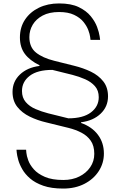

<svg xmlns="http://www.w3.org/2000/svg" viewBox="-20 -862 707 1118"><path d="M348 236Q279 236 232 219.5Q185 203 155.5 177.5Q126 152 109.5 123Q93 94 86 68Q79 42 77.5 26Q76 10 76 10H132Q132 10 133.5 27.5Q135 45 144.5 71.5Q154 98 177 124Q200 150 241.5 168Q283 186 349 186Q401 186 441.5 166Q482 146 505.5 111.5Q529 77 529 34Q529 -13 508.5 -42.5Q488 -72 454 -89.5Q420 -107 380 -117L250 -149Q198 -161 153 -183Q108 -205 80.5 -240Q53 -275 53 -327Q53 -387 96 -428Q139 -469 210 -478V-482Q153 -510 124.5 -548.5Q96 -587 96 -644Q96 -703 125.5 -747.5Q155 -792 206.5 -817Q258 -842 324 -842Q394 -842 438.5 -820.5Q483 -799 508.5 -767.5Q534 -736 545.5 -704.5Q557 -673 560 -651.5Q563 -630 563 -630H507Q507 -630 505 -646.5Q503 -663 494 -687Q485 -711 465.5 -735Q446 -759 411.5 -775.5Q377 -792 324 -792Q267 -792 228.5 -771.5Q190 -751 170.5 -718Q151 -685 151 -646Q151 -587 189.5 -556Q228 -525 296 -508L412 -479Q465 -466 509.5 -444.5Q554 -423 581.5 -388Q609 -353 609 -301Q609 -241 566 -200Q523 -159 452 -150V-146Q515 -124 550 -77.5Q585 -31 585 32Q585 88 555 134.5Q525 181 471.5 208.5Q418 236 348 236ZM378 -173Q464 -173 509.5 -207.5Q555 -242 555 -296Q555 -335 533 -360Q511 -385 476 -400.5Q441 -416 402 -426L285 -455Q198 -455 153 -420.5Q108 -386 108 -332Q108 -293 130 -267.5Q152 -242 187 -227Q222 -212 261 -202Z"/></svg>

Font: Be Vietnam Pro ExtraLight
Style: Regular
Weight: 200
Designer: Lam Bao, Tony Le, Vietanh Nguyen
Foundry: Yellow Type Foundry
Version: Version 1.002; ttfautohint (v1.8.3)